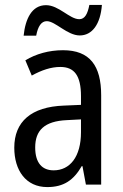

<svg xmlns="http://www.w3.org/2000/svg" viewBox="-20 -750 500 780"><path d="M76 -605H127C134 -643 148 -664 170 -664C205 -664 253 -606 304 -606C354 -606 388 -651 394 -730H343C336 -694 325 -672 302 -672C263 -672 219 -729 167 -729C109 -729 83 -673 76 -605ZM236 -546C179 -546 126 -531 83 -505L109 -443C149 -465 187 -478 225 -478C282 -478 309 -443 309 -359V-324L239 -321C107 -316 38 -256 38 -150C38 -58 85 10 172 10C239 10 279 -18 312 -75H315L329 0H391V-363C391 -483 345 -546 236 -546ZM252 -262 309 -265V-213C309 -113 264 -58 198 -58C152 -58 123 -87 123 -151C123 -220 160 -258 252 -262Z"/></svg>

Font: Noto Sans Georgian Condensed
Style: Regular
Weight: 400
Width: 3
Designer: Monotype Design Team, Akaki Razmadze
Foundry: Google LLC
Version: Version 2.005